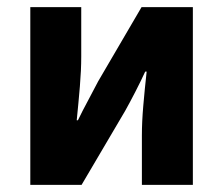

<svg xmlns="http://www.w3.org/2000/svg" viewBox="-20 -516 623 536"><path d="M64.6 0V-496H206.8V-358.4Q206.8 -320.1 203 -274.7Q199.2 -229.3 194.2 -180.3H197.6Q209.9 -206 226.3 -236.3Q242.6 -266.7 253.9 -288.7L375.1 -496H518.4V0H376.1V-138.1Q376.1 -175.5 380 -220.9Q383.9 -266.2 389.4 -316.2H385.4Q373.5 -290.2 357.7 -259.5Q341.9 -228.8 329.6 -206.9L207.8 0Z"/></svg>

Font: SourceSans3VF
Style: Regular
Weight: 200
Designer: Paul D. Hunt
Foundry: Adobe
Version: Version 3.052;hotconv 1.1.0;makeotfexe 2.6.0